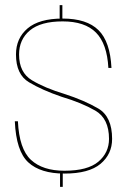

<svg xmlns="http://www.w3.org/2000/svg" viewBox="-20 -710 478 745"><path d="M211.5 -631.5H222V-690H211.5ZM213 15H223.5V-43.5H213ZM230 -36.5Q325 -36.5 370 -74.2Q415 -112 415 -171Q415 -257.5 361.2 -289Q307.5 -320.5 230 -345.5Q154 -368.5 104 -398.5Q54 -428.5 54 -498.5Q54 -557 96 -592Q138 -627 223 -627Q309.5 -627 352.5 -583.5Q395.5 -540 400.5 -446.5H412.5Q407.5 -548.5 362 -593.2Q316.5 -638 223 -638Q132 -638 87 -599.8Q42 -561.5 42 -498.5Q42 -421 92.5 -390.8Q143 -360.5 219 -334.5Q296.5 -311.5 349.8 -280.8Q403 -250 403 -171Q403 -117.5 361.5 -82.5Q320 -47.5 230 -47.5Q145.5 -47.5 100 -89.8Q54.5 -132 49.5 -239.5H37.5Q42.5 -123.5 89.8 -80Q137 -36.5 230 -36.5Z"/></svg>

Font: Anybody Thin
Style: Regular
Weight: 100
Designer: Tyler Finck
Foundry: Etcetera Type Company
Version: Version 1.114;gftools[0.9.25]